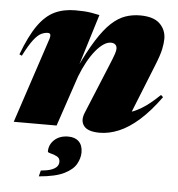

<svg xmlns="http://www.w3.org/2000/svg" viewBox="-53 -559 774 837"><g transform="rotate(5 334.5 -141.0)"><path d="M28 -290 17 -295Q48 -377.5 80.8 -423.8Q113.5 -470 153 -488.8Q192.5 -507.5 243.5 -507.5Q265.5 -507.5 281.8 -506.5Q298 -505.5 313.5 -503Q329 -500.5 349.5 -496L272.5 -246.5L269 -249.5Q307 -331 339.5 -382.5Q372 -434 402 -461.5Q432 -489 462.5 -499.5Q493 -510 526.5 -510Q586 -510 613.2 -483.2Q640.5 -456.5 640.5 -417.5Q640.5 -398 635 -371.5Q629.5 -345 610 -297L508 -42.5L454 -79Q479.5 -78 506.8 -83.2Q534 -88.5 568.2 -108.8Q602.5 -129 647.5 -172.5L657 -163.5Q611 -100 566.5 -60.5Q522 -21 479 -3Q436 15 395 15Q343.5 15 325.8 -7.8Q308 -30.5 323 -66.5L408.5 -274Q426 -316 431.2 -331.8Q436.5 -347.5 436.5 -355.5Q436.5 -368 429.5 -374.2Q422.5 -380.5 410 -380.5Q394.5 -380.5 377.5 -369Q360.5 -357.5 343 -336Q325.5 -314.5 309.5 -285.2Q293.5 -256 280 -221L205.5 0H18L142 -374.5Q145.5 -386 143.5 -392.5Q141.5 -399 132.5 -399Q119 -399 104 -392Q89 -385 71 -362Q53 -339 28 -290ZM177.5 116Q177.5 85.5 200.5 64.5Q223.5 43.5 261 43.5Q290.5 43.5 307.2 60Q324 76.5 324 107.5Q324 132 310 157.8Q296 183.5 258 202.5Q220 221.5 147.5 227.5L154 201.5Q182.5 199 199.5 192.8Q216.5 186.5 224 177.5Q231.5 168.5 231.5 156.5Q231.5 140.5 218 133.5Q204.5 126.5 191 123.5Q177.5 120.5 177.5 116Z"/></g></svg>

Font: Newsreader 60pt ExtraBold
Style: Italic
Weight: 800
Italic angle: -17°
Designer: Hugues Gentile
Foundry: Production Type
Version: Version 1.003